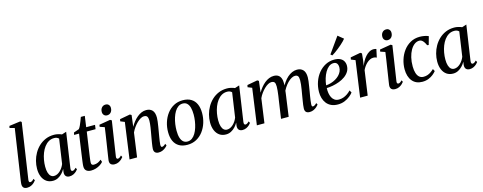

<svg xmlns="http://www.w3.org/2000/svg" viewBox="-31 -1613 6066 2413"><g transform="rotate(-15 3002.5 -407.0)"><path d="M143.5 -79.5Q141.5 -63 146.5 -55Q151.5 -47 160.5 -47Q170 -47 181.8 -53.2Q193.5 -59.5 210 -77L221.5 -54.5Q213 -42.5 197 -27.2Q181 -12 157.8 -0.8Q134.5 10.5 104 10.5Q86.5 10.5 72.8 4.5Q59 -1.5 51.2 -15.2Q43.5 -29 44 -51.5Q44 -56 44.8 -63.2Q45.5 -70.5 46.5 -79Q47.5 -87.5 48.5 -95L147.5 -755.5L83.5 -772L89.5 -798L235 -817.5L251.5 -806Z M691.5 -86Q688.5 -63.5 694.5 -55Q700.5 -46.5 710.5 -46.5Q720 -46.5 731.2 -53.2Q742.5 -60 756.5 -74.5L768.5 -52Q763 -43 747.5 -28Q732 -13 708.8 -1.2Q685.5 10.5 656.5 10.5Q626 10.5 609.5 -7.2Q593 -25 595.5 -59L601.5 -101Q586.5 -73 563 -47.5Q539.5 -22 508.8 -5.8Q478 10.5 441.5 10.5Q392 10.5 357 -14.2Q322 -39 303.5 -83.2Q285 -127.5 285 -186.5Q285 -237 298.2 -288.2Q311.5 -339.5 337.8 -385.5Q364 -431.5 402.2 -467.5Q440.5 -503.5 490.2 -524.5Q540 -545.5 600.5 -545.5Q626.5 -545.5 652.8 -539.2Q679 -533 700 -523.5L759 -542.5ZM651.5 -482Q641.5 -492.5 626.5 -498.8Q611.5 -505 591.5 -505Q551 -505 519 -486Q487 -467 462.8 -434.5Q438.5 -402 422.5 -360.8Q406.5 -319.5 398.5 -274.5Q390.5 -229.5 390.5 -186.5Q390.5 -138 400.5 -106.8Q410.5 -75.5 428.2 -60.2Q446 -45 469 -45Q491.5 -45 511.8 -54.8Q532 -64.5 550 -81.5Q568 -98.5 582 -120Q596 -141.5 605 -164.5Z M966 -175.5Q963 -153.5 961 -137.8Q959 -122 957.8 -109.5Q956.5 -97 956.5 -84.5Q956.5 -68.5 965 -60.5Q973.5 -52.5 989 -52.5Q1019.5 -52.5 1044 -64.2Q1068.5 -76 1086 -91.5L1096.5 -60Q1081 -41 1056 -25Q1031 -9 1000.8 0.5Q970.5 10 937.5 10Q900 10 876.8 -8.2Q853.5 -26.5 854.5 -67.5Q854.5 -74 855.2 -83.8Q856 -93.5 857.5 -106.5Q859 -119.5 861.2 -135.5Q863.5 -151.5 866 -170.5L909.5 -478H845L851.5 -508L921 -532.5Q931.5 -544.5 943.8 -570.2Q956 -596 967 -625Q978 -654 985.5 -675H1037L1017 -532.5H1132L1124.5 -478H1010Z M1243 10.5Q1223 10.5 1208 3.5Q1193 -3.5 1185.5 -18.2Q1178 -33 1180.5 -57Q1182.5 -72 1187.5 -104.5Q1192.5 -137 1199.2 -181Q1206 -225 1213.8 -275Q1221.5 -325 1229.2 -376Q1237 -427 1243 -472.5L1181.5 -493.5L1186 -519.5L1330.5 -544L1350.5 -532.5L1282 -81Q1279 -62.5 1284.8 -54.8Q1290.5 -47 1299 -47Q1309 -47 1320 -53Q1331 -59 1347 -76L1358.5 -53.5Q1351 -42.5 1335 -27.5Q1319 -12.5 1296 -1Q1273 10.5 1243 10.5ZM1311 -608.5Q1286 -608.5 1270.5 -625.2Q1255 -642 1255.5 -668Q1256 -702 1275.2 -723.2Q1294.5 -744.5 1324.5 -744.5Q1351 -744.5 1365.8 -727.8Q1380.5 -711 1380 -687Q1380 -652.5 1361 -630.5Q1342 -608.5 1311 -608.5Z M1589.5 -384.5Q1608 -417.5 1631.2 -446.5Q1654.5 -475.5 1681.8 -498Q1709 -520.5 1738.5 -533Q1768 -545.5 1799.5 -545.5Q1850 -545.5 1878.5 -515.2Q1907 -485 1907 -418.5Q1907 -398 1903 -368Q1899 -338 1893.8 -304.8Q1888.5 -271.5 1883 -240.5Q1878.5 -212.5 1873 -182Q1867.5 -151.5 1863.8 -124Q1860 -96.5 1859 -77.5Q1859 -61.5 1863 -54.2Q1867 -47 1874.5 -47Q1884 -47 1895.5 -53Q1907 -59 1922 -73.5L1933 -51.5Q1926.5 -41 1910.2 -26.5Q1894 -12 1870.2 -0.8Q1846.5 10.5 1815.5 10.5Q1796 10.5 1782.2 3.5Q1768.5 -3.5 1761.5 -17.2Q1754.5 -31 1755 -51.5Q1755.5 -64.5 1758 -84Q1760.5 -103.5 1764.2 -127.2Q1768 -151 1772.5 -176Q1777 -201 1781 -224.5Q1785 -248 1789.5 -272.5Q1794 -297 1797.5 -321.2Q1801 -345.5 1803.2 -367.5Q1805.5 -389.5 1805.5 -407.5Q1805 -433.5 1800 -448.8Q1795 -464 1783.5 -470.8Q1772 -477.5 1752.5 -477.5Q1732.5 -477.5 1708.5 -464Q1684.5 -450.5 1660.8 -427.5Q1637 -404.5 1616 -375Q1595 -345.5 1580 -313L1536.5 0H1438.5L1503.5 -471L1449 -493L1454.5 -520L1588.5 -544.5L1608 -533Z M2274.5 -546Q2339 -546 2382.5 -520.2Q2426 -494.5 2448.2 -445.8Q2470.5 -397 2470.5 -328Q2470.5 -263 2451.5 -202.2Q2432.5 -141.5 2396.2 -93.2Q2360 -45 2308 -17Q2256 11 2191 11Q2127 11 2083.2 -14.5Q2039.5 -40 2017.2 -88.5Q1995 -137 1995 -204.5Q1994.5 -270.5 2013.8 -331.8Q2033 -393 2069.5 -441.5Q2106 -490 2157.8 -518Q2209.5 -546 2274.5 -546ZM2264.5 -506Q2231 -506 2204.8 -487Q2178.5 -468 2159.2 -435.8Q2140 -403.5 2127.2 -363.2Q2114.5 -323 2108.5 -280Q2102.5 -237 2102.5 -196.5Q2102.5 -140 2114.2 -102.8Q2126 -65.5 2148.2 -47.2Q2170.5 -29 2202 -29Q2235 -29 2261 -47.8Q2287 -66.5 2306.2 -98.8Q2325.5 -131 2338 -171Q2350.5 -211 2356.8 -253.8Q2363 -296.5 2363 -336.5Q2363 -389 2352.8 -426.8Q2342.5 -464.5 2321 -485.2Q2299.5 -506 2264.5 -506Z M2942.5 -86Q2939.5 -63.5 2945.5 -55Q2951.5 -46.5 2961.5 -46.5Q2971 -46.5 2982.2 -53.2Q2993.5 -60 3007.5 -74.5L3019.5 -52Q3014 -43 2998.5 -28Q2983 -13 2959.8 -1.2Q2936.5 10.5 2907.5 10.5Q2877 10.5 2860.5 -7.2Q2844 -25 2846.5 -59L2852.5 -101Q2837.5 -73 2814 -47.5Q2790.5 -22 2759.8 -5.8Q2729 10.5 2692.5 10.5Q2643 10.5 2608 -14.2Q2573 -39 2554.5 -83.2Q2536 -127.5 2536 -186.5Q2536 -237 2549.2 -288.2Q2562.5 -339.5 2588.8 -385.5Q2615 -431.5 2653.2 -467.5Q2691.5 -503.5 2741.2 -524.5Q2791 -545.5 2851.5 -545.5Q2877.5 -545.5 2903.8 -539.2Q2930 -533 2951 -523.5L3010 -542.5ZM2902.5 -482Q2892.5 -492.5 2877.5 -498.8Q2862.5 -505 2842.5 -505Q2802 -505 2770 -486Q2738 -467 2713.8 -434.5Q2689.5 -402 2673.5 -360.8Q2657.5 -319.5 2649.5 -274.5Q2641.5 -229.5 2641.5 -186.5Q2641.5 -138 2651.5 -106.8Q2661.5 -75.5 2679.2 -60.2Q2697 -45 2720 -45Q2742.5 -45 2762.8 -54.8Q2783 -64.5 2801 -81.5Q2819 -98.5 2833 -120Q2847 -141.5 2856 -164.5Z M3264.5 -533 3246.5 -384.5Q3265 -417 3288.5 -446.2Q3312 -475.5 3339.5 -498Q3367 -520.5 3397.2 -533Q3427.5 -545.5 3458.5 -545.5Q3494 -545.5 3516.8 -531Q3539.5 -516.5 3550.8 -487.5Q3562 -458.5 3561.5 -414Q3561.5 -407.5 3560.5 -397.2Q3559.5 -387 3558 -374.5Q3556.5 -362 3554.5 -348.5L3541 -354.5Q3559.5 -397 3584 -432Q3608.5 -467 3637.2 -492.5Q3666 -518 3697.5 -531.8Q3729 -545.5 3761.5 -545.5Q3811.5 -545.5 3840.5 -514.5Q3869.5 -483.5 3869.5 -418Q3869.5 -398 3865.8 -368.2Q3862 -338.5 3856.5 -305.2Q3851 -272 3846 -240.5Q3841 -212 3836 -181.8Q3831 -151.5 3827.5 -124.2Q3824 -97 3823 -77.5Q3822.5 -61.5 3826 -54.2Q3829.5 -47 3838 -47Q3848 -47 3860 -53.8Q3872 -60.5 3888 -77L3899.5 -55Q3892 -44 3875.5 -28.8Q3859 -13.5 3835 -1.5Q3811 10.5 3780 10.5Q3759.5 10.5 3745.8 3.5Q3732 -3.5 3725.5 -17.2Q3719 -31 3719.5 -51Q3719.5 -68.5 3723.5 -97.5Q3727.5 -126.5 3733.2 -160.2Q3739 -194 3744 -226Q3749.5 -256.5 3754.8 -289.5Q3760 -322.5 3763.8 -353.2Q3767.5 -384 3767 -407.5Q3767 -446.5 3755.2 -461.8Q3743.5 -477 3716.5 -477Q3696 -477 3671.2 -463.2Q3646.5 -449.5 3621.5 -424.2Q3596.5 -399 3574.5 -364.5Q3552.5 -330 3536.5 -289L3556 -353.5Q3554.5 -334 3552 -312.2Q3549.5 -290.5 3546.5 -269Q3543.5 -247.5 3540.5 -227.5L3509 0H3409.5L3442 -224.5Q3447 -255.5 3451.8 -289Q3456.5 -322.5 3459.5 -353.2Q3462.5 -384 3462.5 -407Q3462.5 -447 3450.8 -462.2Q3439 -477.5 3410 -477.5Q3389.5 -477.5 3366 -464.5Q3342.5 -451.5 3318.5 -428.5Q3294.5 -405.5 3273.2 -376.2Q3252 -347 3237.5 -314.5L3193.5 0H3095L3160.5 -471L3106 -493L3111.5 -520L3245.5 -544.5Z M4351 -91Q4336.5 -70.5 4307.2 -46.8Q4278 -23 4237.8 -6.2Q4197.5 10.5 4149 10.5Q4098.5 10.5 4062 -6.8Q4025.5 -24 4002.2 -54Q3979 -84 3968 -122.2Q3957 -160.5 3957.5 -202Q3958 -271.5 3979.8 -333.8Q4001.5 -396 4040.5 -443.8Q4079.5 -491.5 4132.2 -519Q4185 -546.5 4247 -546.5Q4292.5 -546.5 4322.5 -532Q4352.5 -517.5 4367.2 -492Q4382 -466.5 4382.5 -433.5Q4382.5 -390 4362 -356.5Q4341.5 -323 4307.2 -298.5Q4273 -274 4231.2 -258.2Q4189.5 -242.5 4146 -234.2Q4102.5 -226 4065 -225Q4063 -192 4068 -160Q4073 -128 4086 -102.2Q4099 -76.5 4121.5 -61.2Q4144 -46 4176.5 -46Q4207 -46 4234.5 -55.5Q4262 -65 4287 -82Q4312 -99 4333.5 -122ZM4227.5 -506Q4193 -506 4165.2 -484Q4137.5 -462 4116.8 -426Q4096 -390 4083.2 -346.8Q4070.5 -303.5 4066 -260Q4099 -262.5 4131 -272Q4163 -281.5 4190.8 -297.5Q4218.5 -313.5 4239.8 -334.8Q4261 -356 4273 -381.8Q4285 -407.5 4285 -436.5Q4284.5 -471 4269.8 -488.5Q4255 -506 4227.5 -506ZM4218 -620.5 4364.5 -826.5 4435.5 -768.5Q4426.5 -756.5 4410 -739.5Q4393.5 -722.5 4372 -703.5Q4350.5 -684.5 4327 -665.8Q4303.5 -647 4280.8 -630.8Q4258 -614.5 4239 -603.5Z M4438.5 0 4505 -470.5 4450 -492.5 4455 -519.5 4586 -544 4605 -531.5 4596.5 -445.5 4585.5 -372.5Q4595.5 -402 4612.5 -432.2Q4629.5 -462.5 4651.8 -488Q4674 -513.5 4701 -529Q4728 -544.5 4758 -544.5Q4770.5 -544.5 4780 -542.5Q4789.5 -540.5 4794 -537.5L4771 -431Q4766.5 -435.5 4754 -439Q4741.5 -442.5 4725.5 -442.5Q4704.5 -442.5 4683.5 -432.2Q4662.5 -422 4643.2 -404.5Q4624 -387 4608.5 -365Q4593 -343 4582.5 -319.5L4537 0Z M4893.5 10.5Q4873.5 10.5 4858.5 3.5Q4843.5 -3.5 4836 -18.2Q4828.5 -33 4831 -57Q4833 -72 4838 -104.5Q4843 -137 4849.8 -181Q4856.5 -225 4864.2 -275Q4872 -325 4879.8 -376Q4887.5 -427 4893.5 -472.5L4832 -493.5L4836.5 -519.5L4981 -544L5001 -532.5L4932.5 -81Q4929.5 -62.5 4935.2 -54.8Q4941 -47 4949.5 -47Q4959.5 -47 4970.5 -53Q4981.5 -59 4997.5 -76L5009 -53.5Q5001.5 -42.5 4985.5 -27.5Q4969.5 -12.5 4946.5 -1Q4923.5 10.5 4893.5 10.5ZM4961.5 -608.5Q4936.5 -608.5 4921 -625.2Q4905.5 -642 4906 -668Q4906.5 -702 4925.8 -723.2Q4945 -744.5 4975 -744.5Q5001.5 -744.5 5016.2 -727.8Q5031 -711 5030.5 -687Q5030.5 -652.5 5011.5 -630.5Q4992.5 -608.5 4961.5 -608.5Z M5247.5 10Q5163.5 10 5117.2 -46.5Q5071 -103 5070.5 -200Q5070.5 -261.5 5089.2 -322.5Q5108 -383.5 5145 -434Q5182 -484.5 5236 -515Q5290 -545.5 5359.5 -545.5Q5386.5 -545.5 5418.2 -540Q5450 -534.5 5472.5 -523.5L5442.5 -416L5423 -419Q5411 -446 5398.2 -464Q5385.5 -482 5371.8 -490.8Q5358 -499.5 5341.5 -499.5Q5308 -499.5 5278.2 -477.8Q5248.5 -456 5226 -416.8Q5203.5 -377.5 5190.5 -324Q5177.5 -270.5 5178 -206.5Q5178.5 -156.5 5189.8 -120.8Q5201 -85 5223.2 -66Q5245.5 -47 5279 -47Q5307 -47 5330.5 -55.2Q5354 -63.5 5374.8 -77.8Q5395.5 -92 5415 -110.5L5431 -80.5Q5416 -61 5390 -39.8Q5364 -18.5 5328.2 -4.2Q5292.5 10 5247.5 10Z M5898 -86Q5895 -63.5 5901 -55Q5907 -46.5 5917 -46.5Q5926.5 -46.5 5937.8 -53.2Q5949 -60 5963 -74.5L5975 -52Q5969.5 -43 5954 -28Q5938.5 -13 5915.2 -1.2Q5892 10.5 5863 10.5Q5832.5 10.5 5816 -7.2Q5799.5 -25 5802 -59L5808 -101Q5793 -73 5769.5 -47.5Q5746 -22 5715.2 -5.8Q5684.5 10.5 5648 10.5Q5598.5 10.5 5563.5 -14.2Q5528.5 -39 5510 -83.2Q5491.5 -127.5 5491.5 -186.5Q5491.5 -237 5504.8 -288.2Q5518 -339.5 5544.2 -385.5Q5570.5 -431.5 5608.8 -467.5Q5647 -503.5 5696.8 -524.5Q5746.5 -545.5 5807 -545.5Q5833 -545.5 5859.2 -539.2Q5885.5 -533 5906.5 -523.5L5965.5 -542.5ZM5858 -482Q5848 -492.5 5833 -498.8Q5818 -505 5798 -505Q5757.5 -505 5725.5 -486Q5693.5 -467 5669.2 -434.5Q5645 -402 5629 -360.8Q5613 -319.5 5605 -274.5Q5597 -229.5 5597 -186.5Q5597 -138 5607 -106.8Q5617 -75.5 5634.8 -60.2Q5652.5 -45 5675.5 -45Q5698 -45 5718.2 -54.8Q5738.5 -64.5 5756.5 -81.5Q5774.5 -98.5 5788.5 -120Q5802.5 -141.5 5811.5 -164.5Z"/></g></svg>

Font: Merriweather 72pt
Style: Italic
Weight: 400
Italic angle: -7.8°
Version: Version 2.101